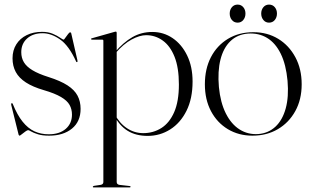

<svg xmlns="http://www.w3.org/2000/svg" viewBox="-20 -580 1357 835"><path d="M165.5 -435.5Q123.5 -435.5 98 -412.8Q72.5 -390 72.5 -353Q72.5 -328.5 83.8 -309.5Q95 -290.5 120.8 -274.8Q146.5 -259 191 -245Q243 -228.5 273.5 -208.8Q304 -189 317.2 -164Q330.5 -139 330.5 -106.5Q330.5 -51.5 293 -20.8Q255.5 10 193.5 10Q164 10 145 4Q126 -2 115.8 -8Q105.5 -14 102.5 -14Q98.5 -14 90.2 -8Q82 -2 74.5 4Q67 10 65.5 10Q64.5 10 63.2 9.2Q62 8.5 61 6L29 -123Q28.5 -126.5 28.5 -128.2Q28.5 -130 30 -130.5Q31.5 -131.5 33.2 -130.8Q35 -130 35.5 -128Q55 -80 78.2 -51Q101.5 -22 129.5 -9Q157.5 4 192 4Q238.5 4 265.8 -19.5Q293 -43 293 -81.5Q293 -105 282.5 -123.8Q272 -142.5 245.2 -158.2Q218.5 -174 170.5 -188Q122.5 -202 92.5 -221.5Q62.5 -241 48.5 -267Q34.5 -293 34.5 -326.5Q34.5 -361 50.8 -387Q67 -413 96 -427.2Q125 -441.5 163 -441.5Q190 -441.5 209.8 -433Q229.5 -424.5 241.5 -416Q253.5 -407.5 257 -407.5Q258.5 -407.5 264 -415.5Q269.5 -423.5 275.8 -431.5Q282 -439.5 284.5 -439.5Q286 -439.5 287.8 -438.5Q289.5 -437.5 290 -434L316.5 -318.5Q317.5 -314.5 317.2 -312.8Q317 -311 315 -310Q314 -309.5 313 -310Q312 -310.5 311.5 -311.5Q280 -381.5 241.2 -408.5Q202.5 -435.5 165.5 -435.5Z M487.5 -437.5V-359.5V-357.5V211.5Q487.5 216.5 490.5 219.8Q493.5 223 499.5 224L543.5 229Q546 229.5 547 230.2Q548 231 548 232.5Q548 233.5 547 234.2Q546 235 544.5 235H386Q385.5 235 384.5 234.2Q383.5 233.5 383.5 232.5Q383.5 231.5 385.2 230Q387 228.5 390.5 228L417.5 224Q423.5 223 426.5 219.8Q429.5 216.5 429.5 212V-402.5Q429.5 -405 428.5 -406.2Q427.5 -407.5 424.5 -407.5H379Q378 -407.5 377 -408.5Q376 -409.5 376 -410.5Q376 -412 377 -412.5Q378 -413 379.5 -413.5L476.5 -441Q479.5 -442 481 -442.2Q482.5 -442.5 483.5 -442.5Q485.5 -442.5 486.5 -441Q487.5 -439.5 487.5 -437.5ZM481.5 -348 478.5 -351.5Q516.5 -396 555.8 -418.5Q595 -441 642.5 -441Q691.5 -441 731 -414Q770.5 -387 794 -338.5Q817.5 -290 817.5 -225.5Q817.5 -151 791 -98Q764.5 -45 720 -17Q675.5 11 622.5 11Q571 11 535 -11.2Q499 -33.5 474.5 -80.5L479 -83.5Q499.5 -44 532 -22.5Q564.5 -1 603 -1Q646.5 -1 681.8 -23.2Q717 -45.5 737.5 -92.2Q758 -139 758 -212.5Q758 -285.5 739.2 -332.8Q720.5 -380 688 -403.5Q655.5 -427 615.5 -427Q587.5 -427 552.5 -408.2Q517.5 -389.5 481.5 -348Z M1082 -440Q1142.5 -440 1189.8 -411.2Q1237 -382.5 1264.5 -331.2Q1292 -280 1292 -213.5Q1292 -147 1264.2 -96.8Q1236.5 -46.5 1188.2 -18.2Q1140 10 1078 10Q1018 10 971 -18.2Q924 -46.5 897.5 -96.8Q871 -147 871 -213.5Q871 -280.5 897.2 -331.2Q923.5 -382 971.2 -411Q1019 -440 1082 -440ZM1103 3Q1147 -0.5 1177.8 -29Q1208.5 -57.5 1222.5 -108.2Q1236.5 -159 1230.5 -228.5Q1224 -299.5 1201 -346.2Q1178 -393 1141.8 -415Q1105.5 -437 1059 -434Q1012.5 -430.5 982 -401Q951.5 -371.5 938.8 -320.8Q926 -270 932 -201.5Q938.5 -134 962 -87Q985.5 -40 1022 -17Q1058.5 6 1103 3ZM1013.5 -481.5Q998 -481.5 988.5 -493Q979 -504.5 979 -521Q979 -537.5 988.5 -548.8Q998 -560 1013.5 -560Q1028.5 -560 1038 -548.8Q1047.5 -537.5 1047.5 -521Q1047.5 -504.5 1038 -493Q1028.5 -481.5 1013.5 -481.5ZM1150 -481.5Q1135 -481.5 1125.5 -493Q1116 -504.5 1116 -521Q1116 -537.5 1125.5 -548.8Q1135 -560 1150 -560Q1165.5 -560 1175 -548.8Q1184.5 -537.5 1184.5 -521Q1184.5 -504.5 1175 -493Q1165.5 -481.5 1150 -481.5Z"/></svg>

Font: Fraunces 120pt Light
Style: Regular
Weight: 300
Version: Version 1.000;[b76b70a41]